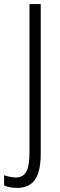

<svg xmlns="http://www.w3.org/2000/svg" viewBox="-67 -734 292 938"><path d="M15 184C95 184 132 135 132 15V-714H77V8C77 93 61 133 10 133C-10 133 -29 128 -47 122V172C-29 180 -8 184 15 184Z"/></svg>

Font: Noto Sans Devanagari UI ExtraCondensed Light
Style: Regular
Weight: 300
Width: 2
Designer: Jelle Bosma - Monotype Design Team
Foundry: Monotype Imaging Inc.
Version: Version 2.004